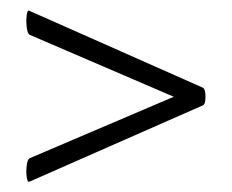

<svg xmlns="http://www.w3.org/2000/svg" viewBox="-20 -375 447 370"><path d="M37 -25Q33 -23 31.5 -33.5Q30 -44 31.5 -56Q33 -68 37 -70L330 -195V-182L37 -308Q33 -310 31.5 -322.5Q30 -335 31.5 -346Q33 -357 37 -354L371 -206Q376 -203 376 -188.5Q376 -174 371 -172Z"/></svg>

Font: Cormorant Garamond Light SemiBold
Style: Italic
Weight: 600
Italic angle: -10°
Version: Version 4.001